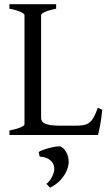

<svg xmlns="http://www.w3.org/2000/svg" viewBox="-20 -635 516 903"><path d="M460.9 -119.1Q457 -76.7 450.9 -45.4Q444.8 -14.2 440.9 0H24.4V-21Q57.6 -27.8 76.4 -35.9Q95.2 -43.9 95.2 -50.8V-564Q95.2 -569.8 77.4 -578.6Q59.6 -587.4 24.4 -594.2V-615.2H244.1V-594.2Q210.9 -587.4 192.1 -579.1Q173.3 -570.8 173.3 -564V-80.1Q173.3 -71.3 177.5 -64.7Q181.6 -58.1 191.9 -53.5Q202.1 -48.8 219.7 -46.4Q237.3 -43.9 264.2 -43.9H334Q356.4 -43.9 371.8 -46.4Q387.2 -48.8 398.9 -57.4Q410.6 -65.9 420.2 -82.5Q429.7 -99.1 439.9 -127.9ZM301.8 140.6Q299.3 154.3 292.7 169.4Q286.1 184.6 275.6 198.7Q265.1 212.9 250 225.6Q234.9 238.3 215.3 247.6L198.2 229.5Q204.6 225.6 211.2 217.5Q217.8 209.5 222.9 200Q228 190.4 231.4 180.4Q234.9 170.4 235.4 162.1Q235.8 151.4 232.4 141.1Q229 130.9 220.7 122.3Q212.4 113.8 199 108.2Q185.5 102.5 166.5 101.1L162.1 80.1Q166.5 76.2 180.2 71Q193.8 65.9 210 61.5Q226.1 57.1 241.2 54.7Q256.3 52.2 264.2 53.7Q276.4 59.6 284.7 70.3Q293 81.1 297.4 93.3Q301.8 105.5 302.7 117.9Q303.7 130.4 301.8 140.6Z"/></svg>

Font: Gentium Plus Phon
Style: Regular
Weight: 400
Designer: J. Victor Gaultney, Annie Olsen, Iska Routamaa, Becca Hirsbrunner
Foundry: SIL International
Version: Version 5.000